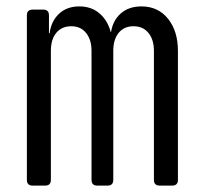

<svg xmlns="http://www.w3.org/2000/svg" viewBox="-20 -580 640 600"><path d="M82 0Q64 0 64 -18V-532Q64 -550 82 -550H115Q133 -550 133 -532V-476H135Q140 -514 164.5 -537Q189 -560 228 -560Q265 -560 290.5 -538.5Q316 -517 326 -480H327Q333 -517 358 -538.5Q383 -560 422 -560Q474 -560 505 -521.5Q536 -483 536 -421V-18Q536 0 518 0H479Q461 0 461 -18V-421Q461 -456 444 -477Q427 -498 397 -498Q368 -498 351 -477.5Q334 -457 334 -421V-18Q334 0 316 0H284Q266 0 266 -18V-421Q266 -456 249 -477Q232 -498 203 -498Q173 -498 156 -477.5Q139 -457 139 -421V-18Q139 0 121 0Z"/></svg>

Font: Pitagon Sans Mono Light
Style: Regular
Weight: 300
Monospace: yes
Designer: Travis Tran
Foundry: Pitagon
Version: Version 1.001; ttfautohint (v1.8.4.7-5d5b);gftools[0.9.26]